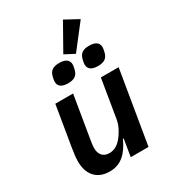

<svg xmlns="http://www.w3.org/2000/svg" viewBox="-225 -1054 1050 1179"><g transform="rotate(-30 300.0 -464.0)"><path d="M353 0H479L565 -516H439L394 -244C386 -196 357 -155 343 -137C318 -106 291 -87 253 -87C204 -87 186 -122 186 -159C186 -180 190 -203 193 -221L242 -516H116L69 -233C62 -192 59 -163 59 -137C59 -53 103 12 199 12C282 12 330 -40 368 -122H373ZM511 -888 415 -940 310 -754 379 -718ZM248 -585C297 -585 316 -605 324 -640C328 -656 329 -665 329 -672C329 -700 311 -721 261 -721C212 -721 193 -701 185 -666C181 -650 180 -641 180 -634C180 -606 198 -585 248 -585ZM460 -585C509 -585 528 -605 536 -640C540 -656 541 -665 541 -672C541 -700 523 -721 473 -721C424 -721 405 -701 397 -666C393 -650 392 -641 392 -634C392 -606 410 -585 460 -585Z"/></g></svg>

Font: IBM Plex Mono SmBld
Style: Italic
Weight: 600
Italic angle: -9.5°
Monospace: yes
Designer: Mike Abbink, Paul van der Laan, Pieter van Rosmalen
Foundry: Bold Monday
Version: Version 2.004